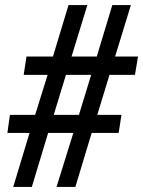

<svg xmlns="http://www.w3.org/2000/svg" viewBox="-20 -734 562 754"><path d="M32 0 96 -212H9L19 -283H118L167 -440H73L84 -512H188L249 -714H323L261 -512H360L421 -714H494L432 -512H522L510 -440H410L362 -283H457L446 -212H340L276 0H202L268 -212H169L105 0ZM191 -283H290L338 -440H239Z"/></svg>

Font: Noto Sans Condensed Medium
Style: Italic
Weight: 500
Width: 3
Italic angle: -12°
Designer: Monotype Design Team
Foundry: Monotype Imaging Inc.
Version: Version 2.013; ttfautohint (v1.8.4.7-5d5b)